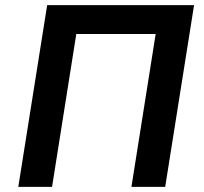

<svg xmlns="http://www.w3.org/2000/svg" viewBox="-20 -725 792 745"><path d="M51 0 163 -705H733L621 0H490L584 -593H276L182 0Z"/></svg>

Font: Nunito Sans 7pt SemiCondensed
Style: Bold Italic
Weight: 700
Width: 4
Italic angle: -9°
Designer: Vernon Adams
Foundry: Vernon Adams
Version: Version 3.101;gftools[0.9.27]